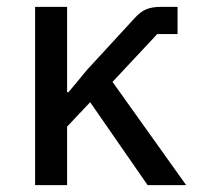

<svg xmlns="http://www.w3.org/2000/svg" viewBox="-20 -538 577 558"><path d="M242 -241 175 -170V0H82V-518H175V-270H179L233 -335L371 -485Q388 -504 405 -511Q422 -518 447 -518H496V-439H437L307 -300L521 0H409Z"/></svg>

Font: IBM Plex Sans Text
Style: Regular
Weight: 450
Designer: Mike Abbink, Paul van der Laan, Pieter van Rosmalen
Foundry: Bold Monday
Version: Version 3.005